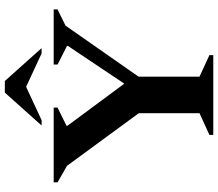

<svg xmlns="http://www.w3.org/2000/svg" viewBox="-74 -828 902 794"><g transform="rotate(-90 377.0 -431.0)"><path d="M216 0V-16L306 -57V-308L88 -605L20 -644V-660H329V-644L254 -607V-603L428 -368L584 -601V-605L507 -644V-660H735V-644L668 -611L457 -309V-57L546 -16V0ZM255 -710 391 -862H439L575 -710H553L415 -774L277 -710Z"/></g></svg>

Font: Spectral
Style: Bold
Weight: 700
Designer: Jean-Baptiste Levee
Foundry: Production Type
Version: Version 2.001